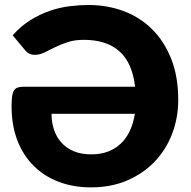

<svg xmlns="http://www.w3.org/2000/svg" viewBox="-20 -760 782 788"><path d="M353.5 9Q281.5 9 221.8 -13.5Q162 -36 118.8 -78.8Q75.5 -121.5 51.5 -183.2Q27.5 -245 27.5 -324Q27.5 -348 29.5 -363.5Q31.5 -379 37 -388Q42.5 -397 52 -400.5Q61.5 -404 76 -404H534.5Q523 -502.5 470 -549.5Q417 -596.5 324 -596.5Q286 -596.5 257.2 -587Q228.5 -577.5 205.2 -565.8Q182 -554 162.2 -544.5Q142.5 -535 123 -535Q110 -535 100 -540Q90 -545 83.5 -553.5L32 -615Q65.5 -653 104.5 -677.2Q143.5 -701.5 184.2 -715.5Q225 -729.5 265.8 -734.5Q306.5 -739.5 343.5 -739.5Q419.5 -739.5 486.5 -714.8Q553.5 -690 603.5 -640.8Q653.5 -591.5 682.5 -518.8Q711.5 -446 711.5 -350Q711.5 -277 686.8 -211.8Q662 -146.5 615.5 -97.5Q569 -48.5 502.8 -19.8Q436.5 9 353.5 9ZM354.5 -126.5Q393.5 -126.5 424 -138.2Q454.5 -150 477 -171.8Q499.5 -193.5 513.5 -224.2Q527.5 -255 533.5 -293H191.5Q191.5 -257.5 201.8 -227.2Q212 -197 232.2 -174.5Q252.5 -152 283 -139.2Q313.5 -126.5 354.5 -126.5Z"/></svg>

Font: Lato Black
Style: Regular
Weight: 900
Designer: Lukasz Dziedzic
Foundry: tyPoland Lukasz Dziedzic
Version: Version 2.007; 2014-02-27